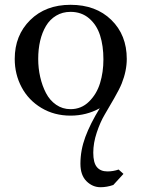

<svg xmlns="http://www.w3.org/2000/svg" viewBox="-20 -472 584 795"><path d="M41 -228Q41 -325.7 105 -388.9Q168.9 -452.1 272 -452.1Q377 -452.1 440.9 -389.6Q504.9 -327.1 504.9 -228Q504.9 -178.7 483.9 -126Q474.6 -103 452.9 -65.2Q431.2 -27.3 413.1 3.2Q395 33.7 380.6 76.9Q366.2 120.1 366.2 160.2Q366.2 201.7 381.1 219.7Q396 237.8 424.8 237.8Q448.7 237.8 471.2 230L491.2 248L449.2 293.9Q422.4 303.2 396 303.2Q363.3 303.2 338.1 278.3Q313 253.4 313 206.1Q313 149.9 333.3 95.2Q353.5 40.5 393.1 -23.9Q337.9 6.8 272 6.8Q204.6 6.8 151.4 -25.1Q98.1 -57.1 69.6 -110.6Q41 -164.1 41 -228ZM138.2 -228Q138.2 -189.5 146.5 -153.1Q154.8 -116.7 170.4 -86.7Q186 -56.6 212.4 -38.3Q238.8 -20 272 -20Q316.9 -20 348.6 -51.3Q380.4 -82.5 394.3 -127.9Q408.2 -173.3 408.2 -226.1Q408.2 -282.2 394.3 -325.7Q380.4 -369.1 348.9 -396Q317.4 -422.9 272 -422.9Q238.8 -422.9 212.6 -407.2Q186.5 -391.6 170.4 -364.5Q154.3 -337.4 146.2 -302.7Q138.2 -268.1 138.2 -228Z"/></svg>

Font: Dehuti Alt
Style: Bold
Weight: 700
Version: Version 1.2